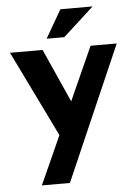

<svg xmlns="http://www.w3.org/2000/svg" viewBox="-57 -667 648 921"><g transform="rotate(-5 267.0 -207.0)"><path d="M107 210 398 -437H524L242 210ZM224 2 10 -437H167L332 -68ZM424 -624 276 -489H191L269 -624Z"/></g></svg>

Font: Reem Kufi Fun
Style: Regular
Weight: 400
Designer: Khaled Hosny
Version: Version 1.005